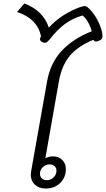

<svg xmlns="http://www.w3.org/2000/svg" viewBox="-20 -1075 610 1105"><path d="M157 -70Q157 -76 159 -88L251 -607Q270 -713 335.5 -783Q401 -853 508 -895Q501 -922 487 -947Q473 -972 455 -986Q398 -970 353 -936.5Q308 -903 265 -847Q257 -838 251.5 -833.5Q246 -829 238 -829Q231 -829 223 -833Q210 -840 210 -849Q210 -856 216 -866Q195 -968 78 -1006L120 -1055Q229 -1014 261 -916Q297 -956 345.5 -987Q394 -1018 444 -1035Q461 -1040 468 -1040Q477 -1040 483 -1034Q514 -1009 537.5 -966Q561 -923 568 -886Q570 -872 570 -868Q570 -859 566.5 -853Q563 -847 553 -842Q541 -836 533 -836Q523 -836 518 -846Q431 -811 383.5 -756Q336 -701 319 -607L241 -164Q261 -175 284 -175Q318 -175 338.5 -154.5Q359 -134 359 -101Q359 -54 326.5 -22Q294 10 243 10Q205 10 181 -12Q157 -34 157 -70ZM305 -93Q305 -109 294 -119Q283 -129 266 -129Q243 -129 226.5 -113Q210 -97 210 -75Q210 -59 220.5 -48.5Q231 -38 249 -38Q272 -38 288.5 -54Q305 -70 305 -93Z"/></svg>

Font: Niramit Light
Style: Italic
Weight: 300
Italic angle: -10°
Designer: Katatrad Aksorn Co.,Ltd.
Foundry: Cadson Demak Co.,Ltd.
Version: Version 1.000; ttfautohint (v1.6)